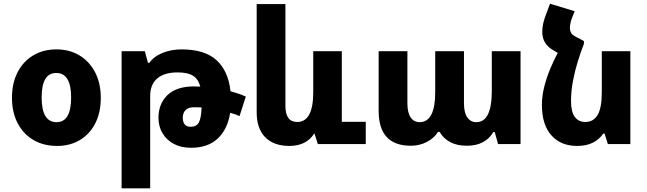

<svg xmlns="http://www.w3.org/2000/svg" viewBox="-20 -782 3510 1042"><path d="M290 10Q217 10 162 -22Q107 -54 76 -113Q45 -172 45 -251Q45 -331 75.5 -390Q106 -449 160.5 -481.5Q215 -514 286 -514Q357 -514 411 -481.5Q465 -449 496 -390Q527 -331 527 -251Q527 -171 497 -112.5Q467 -54 413.5 -22Q360 10 290 10ZM287 -119Q366 -119 366 -253Q366 -386 285 -386Q206 -386 206 -253Q206 -119 287 -119Z M640 240V-504H766L783 -441H791Q815 -476 862.5 -495Q910 -514 965 -514Q1091 -514 1155 -455.5Q1219 -397 1231 -287Q1278 -274 1314 -258L1280 -152Q1259 -162 1229 -170Q1216 -82 1162.5 -31Q1109 20 1017 20Q963 20 923.5 -1Q884 -22 862 -59Q840 -96 840 -142Q840 -219 889 -266Q938 -313 1033 -313Q1049 -313 1067 -312Q1056 -353 1027.5 -371Q999 -389 944 -389Q872 -389 833.5 -356.5Q795 -324 795 -260V240ZM972 -144Q972 -94 1015 -94Q1046 -94 1059 -117Q1072 -140 1074 -199Q1052 -200 1033 -200Q1002 -200 987 -184.5Q972 -169 972 -144Z M1550 10Q1466 10 1419.5 -37Q1373 -84 1373 -173V-760H1529V-207Q1529 -120 1593 -120Q1680 -120 1680 -282V-504H1835V-121H1965V0H1705L1687 -57H1685Q1665 -25 1631.5 -7.5Q1598 10 1550 10Z M2210 9Q2035 9 2035 -180V-504H2191V-221Q2191 -171 2208.5 -145Q2226 -119 2257 -119Q2342 -119 2342 -282V-504H2498V-221Q2498 -171 2516 -145Q2534 -119 2565 -119Q2649 -119 2649 -288V-504H2805V0H2683L2665 -65H2657Q2637 -30 2601 -10.5Q2565 9 2514 9Q2460 9 2423 -11Q2386 -31 2366 -66H2357Q2337 -33 2297 -12Q2257 9 2210 9Z M3149 -559V-544Q3132 -501 3116 -449.5Q3100 -398 3089.5 -342.5Q3079 -287 3079 -234Q3079 -175 3099.5 -147.5Q3120 -120 3156 -120Q3201 -120 3223.5 -158.5Q3246 -197 3246 -282V-504H3401V0H3279L3261 -57H3254Q3232 -25 3197 -7.5Q3162 10 3112 10Q3023 10 2972 -48Q2921 -106 2921 -212Q2921 -262 2934 -312.5Q2947 -363 2966.5 -409.5Q2986 -456 3007 -495L2985 -508Q2923 -542 2923 -608Q2923 -632 2927.5 -652.5Q2932 -673 2939 -692L2965 -762L3099 -721L3084 -684Q3079 -671 3076 -657Q3073 -643 3073 -631Q3073 -612 3082.5 -599.5Q3092 -587 3122 -574Z"/></svg>

Font: Noto Sans Armenian SemiCondensed ExtraBold
Style: Regular
Weight: 800
Width: 4
Designer: Monotype Design Team
Foundry: Monotype Imaging Inc.
Version: Version 2.008; ttfautohint (v1.8.4.7-5d5b)